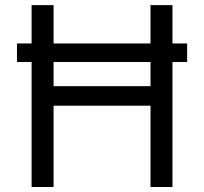

<svg xmlns="http://www.w3.org/2000/svg" viewBox="-20 -748 816 768"><path d="M728.5 -574.2V-500H47.9V-574.2ZM106.4 0V-727.5H194.3V-403.3H582V-727.5H669.9V0H582V-325.2H194.3V0Z"/></svg>

Font: Inter
Style: Regular
Weight: 400
Designer: Rasmus Andersson
Foundry: rsms
Version: Version 4.000;git-8c9346024